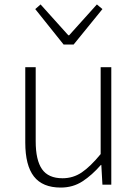

<svg xmlns="http://www.w3.org/2000/svg" viewBox="-20 -833 623 866"><path d="M254 13Q172 13 133 -37Q94 -87 94 -190V-530H141V-196Q141 -111 169.5 -70Q198 -29 262 -29Q310 -29 349 -55.5Q388 -82 434 -138V-530H482V0H442L437 -89H435Q395 -43 352 -15Q309 13 254 13ZM267 -632 139 -792 163 -813 288 -674H292L417 -813L442 -792L312 -632Z"/></svg>

Font: Noto Sans JP ExtraLight
Style: Regular
Weight: 250
Designer: Ryoko NISHIZUKA  (kana, bopomofo & ideographs); Paul D. Hunt (Latin, Greek & Cyrillic); Sandoll Communications , Soo-you
Foundry: Adobe
Version: Version 2.004-H2;hotconv 1.0.118;makeotfexe 2.5.65603